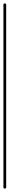

<svg xmlns="http://www.w3.org/2000/svg" viewBox="-20 -1100 56 1120"><path d="M0 -8H16V-1072H0ZM8 -16Q4 -16 2 -14Q0 -12 0 -8Q0 -4 2 -2Q4 0 8 0Q12 0 14 -2Q16 -4 16 -8Q16 -12 14 -14Q12 -16 8 -16ZM8 -1080Q4 -1080 2 -1078Q0 -1076 0 -1072Q0 -1068 2 -1066Q4 -1064 8 -1064Q12 -1064 14 -1066Q16 -1068 16 -1072Q16 -1076 14 -1078Q12 -1080 8 -1080Z"/></svg>

Font: Wavefont ExtraLight
Style: Regular
Weight: 250
Version: Version 3.004;gftools[0.9.33]